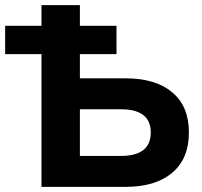

<svg xmlns="http://www.w3.org/2000/svg" viewBox="-20 -725 785 745"><path d="M141 0V-515H0V-625H141V-705H290V-625H432V-515H290V-421H469Q583 -421 648 -367Q713 -313 713 -211Q713 -109 648 -54.5Q583 0 469 0ZM290 -120H449Q565 -120 565 -211Q565 -301 449 -301H290Z"/></svg>

Font: Nunito Sans ExtraBold
Style: Regular
Weight: 800
Designer: Vernon Adams
Foundry: Vernon Adams
Version: Version 3.101; ttfautohint (v1.8.4.7-5d5b);gftools[0.9.27]